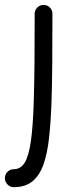

<svg xmlns="http://www.w3.org/2000/svg" viewBox="-64 -531 310 790"><path d="M115.2 -510.6Q100.3 -510.6 89.5 -500.1Q78.7 -489.6 78.7 -474.1Q78.7 -361.8 77.9 -272Q77.1 -182.2 74.8 -111.5Q71.7 -9.8 62.9 50.9Q54.1 111.6 37.5 138.4Q20.8 165.2 -7.3 165.2Q-22.3 165.2 -33.1 175.9Q-43.8 186.7 -43.8 202.1Q-43.8 217.1 -33.1 228.1Q-22.3 239.1 -7.3 239.1Q40 239.1 69.3 215.2Q98.6 191.3 114.7 146.1Q130.8 100.9 137.8 36.6Q144.9 -27.8 147.8 -108.3Q150.3 -180.1 151 -271Q151.7 -361.8 151.7 -474.1Q151.7 -489.6 141.2 -500.1Q130.7 -510.6 115.2 -510.6Z"/></svg>

Font: Mikhak VF
Style: Regular
Weight: 100
Designer: Amin Abedi
Version: Version 3.001